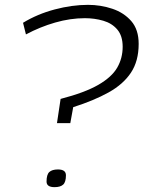

<svg xmlns="http://www.w3.org/2000/svg" viewBox="-20 -770 592 792"><path d="M215 -262 230 -362Q330 -388 385.5 -420Q441 -452 463.5 -491Q486 -530 486 -577Q486 -622 464 -648Q442 -674 406 -684.5Q370 -695 330 -695Q270 -695 207.5 -677Q145 -659 87 -628L75 -676Q134 -712 205.5 -731Q277 -750 343 -750Q395 -750 443 -734Q491 -718 521.5 -683Q552 -648 552 -589Q552 -518 520 -470Q488 -422 427.5 -388.5Q367 -355 282 -328L270 -262ZM172 -21Q172 -50 183.5 -60.5Q195 -71 219 -71Q252 -71 252 -47Q252 -19 240.5 -8.5Q229 2 205 2Q172 2 172 -21Z"/></svg>

Font: Georama Expanded Light
Style: Italic
Weight: 300
Width: 7
Italic angle: -9°
Designer: Jean-Baptiste Levee
Foundry: Production Type
Version: Version 1.000